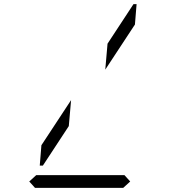

<svg xmlns="http://www.w3.org/2000/svg" viewBox="-20 -912 856 932"><path d="M188 -108H173L181 -207L325 -426L314 -300ZM628 -892H643L635 -793L491 -574L502 -700ZM612 -31 578 0H150L122 -31L156 -62H158H339H401H582H584Z"/></svg>

Font: DSEG14 Classic Mini
Style: Light Italic
Weight: 300
Italic angle: -5°
Designer: Keshikan(Twitter:@keshinomi_88pro)
Version: Version 0.46